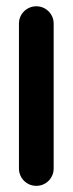

<svg xmlns="http://www.w3.org/2000/svg" viewBox="-20 -542 233 615"><path d="M96.3 53.3Q81.1 53.3 68.3 45.9Q55.6 38.5 48.1 25.7Q40.7 13 40.7 -2.2V-466.3Q40.7 -481.5 48.1 -494.3Q55.6 -507 68.3 -514.4Q81.1 -521.9 96.3 -521.9Q111.5 -521.9 124.3 -514.4Q137 -507 144.4 -494.3Q151.9 -481.5 151.9 -466.3V-2.2Q151.9 13 144.4 25.7Q137 38.5 124.3 45.9Q111.5 53.3 96.3 53.3Z"/></svg>

Font: 26F Galaxy Sans
Style: Regular
Weight: 400
Designer: C₂₉H₂₅N₃O₅
Version: Version 1.100;FEAKit 1.0